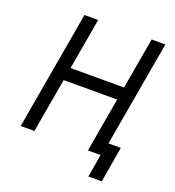

<svg xmlns="http://www.w3.org/2000/svg" viewBox="-148 -816 970 1066"><g transform="rotate(20 337.0 -282.5)"><path d="M565 -700 512 -397H196L249 -700H168L46 0H127L183 -321H499L443 0H518L495 135H574L610 -76H537L646 -700Z"/></g></svg>

Font: Fixel Text 20240404
Style: Italic
Weight: 400
Width: 4
Italic angle: -10°
Designer: AlfaBravo + MacPaw
Foundry: Kyrylo Tkachov, Marchela Mozhyna, Serhii Makarenko, Maria Weinstein, Zakhar Kryvoshyya
Version: Version 1.211;Glyphs 3.2 (3225)